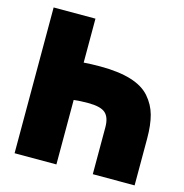

<svg xmlns="http://www.w3.org/2000/svg" viewBox="-110 -825 920 958"><g transform="rotate(15 350.0 -346.5)"><path d="M50 -723H266V-496Q305 -499 351 -499Q446 -499 510 -479.5Q574 -460 608.5 -420.5Q643 -381 656.5 -331.5Q670 -282 670 -212V30H454V-212Q454 -263 429.5 -285Q405 -307 340 -307Q299 -307 266 -303V30H50Z"/></g></svg>

Font: Repo
Style: ExtraBlack
Weight: 1000
Designer: Stefan Peev
Foundry: Context Ltd
Version: Version 001.000